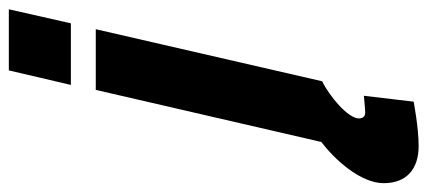

<svg xmlns="http://www.w3.org/2000/svg" viewBox="-316 -452 945 424"><g transform="rotate(-90 156.0 -239.5)"><path d="M317 -555 348 -692H213L181 -555ZM157 92C157 92 127 95 120 95C110 95 107 88 107 81C107 57 156 16 189 0L304 -500H170L55 -2C17 27 -36 84 -36 136C-36 187 -4 213 46 213C87 213 144 202 144 202L157 92Z"/></g></svg>

Font: RazerF5
Style: Bold Italic
Weight: 700
Foundry: Razer Inc.
Version: Version 2